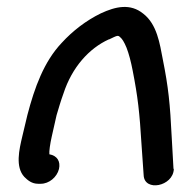

<svg xmlns="http://www.w3.org/2000/svg" viewBox="-20 -563 527 560"><path d="M51 -47C61 -37 73 -27 91 -27H99C123 -27 146 -46 152 -70C157 -92 147 -109 124 -113C123 -121 126 -143 131 -165L145 -227C151 -247 157 -268 165 -290C190 -367 240 -422 297 -448H298C323 -460 324 -461 331 -454C336 -450 342 -441 349 -424C356 -406 362 -383 367 -357C382 -280 387 -237 393 -138L399 -52C401 -3 485 -19 487 -70L486 -71L481 -160C476 -262 471 -309 455 -389C446 -436 438 -492 398 -523C360 -554 317 -544 274 -524C231 -503 192 -473 160 -438C108 -383 81 -308 60 -228L45 -165C36 -127 24 -76 51 -47Z"/></svg>

Font: Stray Cat
Style: BlkObl
Weight: 900
Version: Version 1.0